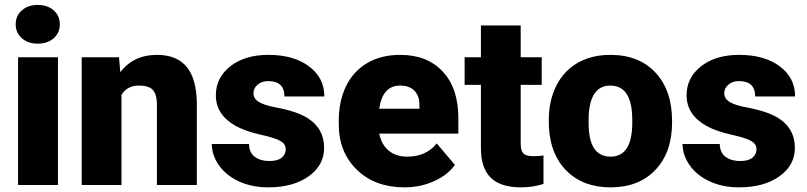

<svg xmlns="http://www.w3.org/2000/svg" viewBox="-20 -765 3338 794"><path d="M219.7 0H54.7V-528.3H219.7ZM44.9 -664.6Q44.9 -699.7 70.3 -722.2Q95.7 -744.6 136.2 -744.6Q176.8 -744.6 202.1 -722.2Q227.5 -699.7 227.5 -664.6Q227.5 -629.4 202.1 -606.9Q176.8 -584.5 136.2 -584.5Q95.7 -584.5 70.3 -606.9Q44.9 -629.4 44.9 -664.6Z M472.2 -528.3 477.5 -466.3Q532.2 -538.1 628.4 -538.1Q710.9 -538.1 751.7 -488.8Q792.5 -439.5 793.9 -340.3V0H628.9V-333.5Q628.9 -373.5 612.8 -392.3Q596.7 -411.1 554.2 -411.1Q505.9 -411.1 482.4 -373V0H317.9V-528.3Z M1161.6 -148.4Q1161.6 -169.4 1139.6 -182.1Q1117.7 -194.8 1056.2 -208.5Q994.6 -222.2 954.6 -244.4Q914.6 -266.6 893.6 -298.3Q872.6 -330.1 872.6 -371.1Q872.6 -443.8 932.6 -491Q992.7 -538.1 1089.8 -538.1Q1194.3 -538.1 1257.8 -490.7Q1321.3 -443.4 1321.3 -366.2H1156.2Q1156.2 -429.7 1089.4 -429.7Q1063.5 -429.7 1045.9 -415.3Q1028.3 -400.9 1028.3 -379.4Q1028.3 -357.4 1049.8 -343.8Q1071.3 -330.1 1118.4 -321.3Q1165.5 -312.5 1201.2 -300.3Q1320.3 -259.3 1320.3 -153.3Q1320.3 -81.1 1256.1 -35.6Q1191.9 9.8 1089.8 9.8Q1022 9.8 968.8 -14.6Q915.5 -39.1 885.7 -81.1Q856 -123 856 -169.4H1009.8Q1010.7 -132.8 1034.2 -116Q1057.6 -99.1 1094.2 -99.1Q1127.9 -99.1 1144.8 -112.8Q1161.6 -126.5 1161.6 -148.4Z M1652.8 9.8Q1531.2 9.8 1456.1 -62.7Q1380.9 -135.3 1380.9 -251.5V-265.1Q1380.9 -346.2 1410.9 -408.2Q1440.9 -470.2 1498.5 -504.2Q1556.2 -538.1 1635.3 -538.1Q1746.6 -538.1 1811 -469Q1875.5 -399.9 1875.5 -276.4V-212.4H1548.3Q1557.1 -168 1586.9 -142.6Q1616.7 -117.2 1664.1 -117.2Q1742.2 -117.2 1786.1 -171.9L1861.3 -83Q1830.6 -40.5 1774.2 -15.4Q1717.8 9.8 1652.8 9.8ZM1634.3 -411.1Q1562 -411.1 1548.3 -315.4H1714.4V-328.1Q1715.3 -367.7 1694.3 -389.4Q1673.3 -411.1 1634.3 -411.1Z M2133.3 -659.7V-528.3H2220.2V-414.1H2133.3V-172.4Q2133.3 -142.6 2144 -130.9Q2154.8 -119.1 2186.5 -119.1Q2210.9 -119.1 2227.5 -122.1V-4.4Q2183.1 9.8 2134.8 9.8Q2049.8 9.8 2009.3 -30.3Q1968.8 -70.3 1968.8 -151.9V-414.1H1901.4V-528.3H1968.8V-659.7Z M2249.5 -269Q2249.5 -348.1 2280.3 -409.9Q2311 -471.7 2368.7 -504.9Q2426.3 -538.1 2503.9 -538.1Q2622.6 -538.1 2690.9 -464.6Q2759.3 -391.1 2759.3 -264.6V-258.8Q2759.3 -135.3 2690.7 -62.7Q2622.1 9.8 2504.9 9.8Q2392.1 9.8 2323.7 -57.9Q2255.4 -125.5 2250 -241.2ZM2414.1 -258.8Q2414.1 -185.5 2437 -151.4Q2460 -117.2 2504.9 -117.2Q2592.8 -117.2 2594.7 -252.4V-269Q2594.7 -411.1 2503.9 -411.1Q2421.4 -411.1 2414.6 -288.6Z M3108.4 -148.4Q3108.4 -169.4 3086.4 -182.1Q3064.5 -194.8 3002.9 -208.5Q2941.4 -222.2 2901.4 -244.4Q2861.3 -266.6 2840.3 -298.3Q2819.3 -330.1 2819.3 -371.1Q2819.3 -443.8 2879.4 -491Q2939.5 -538.1 3036.6 -538.1Q3141.1 -538.1 3204.6 -490.7Q3268.1 -443.4 3268.1 -366.2H3103Q3103 -429.7 3036.1 -429.7Q3010.3 -429.7 2992.7 -415.3Q2975.1 -400.9 2975.1 -379.4Q2975.1 -357.4 2996.6 -343.8Q3018.1 -330.1 3065.2 -321.3Q3112.3 -312.5 3147.9 -300.3Q3267.1 -259.3 3267.1 -153.3Q3267.1 -81.1 3202.9 -35.6Q3138.7 9.8 3036.6 9.8Q2968.8 9.8 2915.5 -14.6Q2862.3 -39.1 2832.5 -81.1Q2802.7 -123 2802.7 -169.4H2956.5Q2957.5 -132.8 2981 -116Q3004.4 -99.1 3041 -99.1Q3074.7 -99.1 3091.6 -112.8Q3108.4 -126.5 3108.4 -148.4Z"/></svg>

Font: Sadagaat-English
Style: Regular
Weight: 900
Designer: Ahmed alsheikh
Foundry: Ahmed alsheikh Design
Version: Version 2.137;January 17, 2018;FontCreator 11.0.0.2408 64-bi